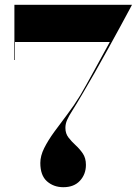

<svg xmlns="http://www.w3.org/2000/svg" viewBox="-20 -770 580 800"><path d="M148 -91Q148 -120.5 164.2 -153Q180.5 -185.5 206.2 -220.8Q232 -256 260.8 -294Q289.5 -332 314.5 -373Q340 -416.5 370.8 -473.2Q401.5 -530 437.5 -595H42.5V-520H40V-750H530Q530 -750 516.2 -724.2Q502.5 -698.5 479.8 -656.8Q457 -615 429.5 -565Q402 -515 374 -465.8Q346 -416.5 322.5 -377Q297.5 -334.5 282 -310.2Q266.5 -286 259.5 -270Q252.5 -254 252.5 -237Q252.5 -213.5 265.5 -196.8Q278.5 -180 295.2 -164.8Q312 -149.5 325 -130.5Q338 -111.5 338 -83Q338 -44 313.2 -17Q288.5 10 244 10Q203.5 10 175.8 -14.5Q148 -39 148 -91Z"/></svg>

Font: Bodoni* 72pt
Style: Bold
Weight: 700
Version: Version 2.3